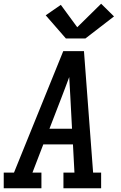

<svg xmlns="http://www.w3.org/2000/svg" viewBox="-29 -1009 649 1029"><path d="M-9 0V-84H46L310 -735H421L470 -84H513V0H311V-84H370L362 -235H203L145 -84H193V0ZM236 -319H357L348 -490Q346 -516 345 -542.5Q344 -569 342 -596Q332 -569 322 -542.5Q312 -516 302 -490ZM324 -803 216 -927 297 -983 385 -863 513 -989 582 -921 429 -803Z"/></svg>

Font: Iosevka Slab Medium Extended
Style: Italic
Weight: 500
Width: 7
Italic angle: -9°
Monospace: yes
Designer: Belleve Invis
Foundry: Belleve Invis
Version: Version 11.1.0; ttfautohint (v1.8.3)